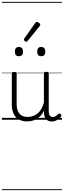

<svg xmlns="http://www.w3.org/2000/svg" viewBox="-20 -1287 686 2064"><path d="M270 18Q222 18 185 -1.5Q148 -21 127.5 -61.5Q107 -102 107 -166V-496Q107 -505 113 -509.5Q119 -514 132 -514Q146 -514 152.5 -509.5Q159 -505 159 -496V-171Q159 -127 171.5 -95.5Q184 -64 210 -47Q236 -30 277 -30Q306 -30 333 -39Q360 -48 383 -66.5Q406 -85 424 -115Q442 -145 452 -186V-496Q452 -506 458.5 -510.5Q465 -515 479 -515Q492 -515 498 -510.5Q504 -506 504 -496V-93Q504 -73 508.5 -58.5Q513 -44 523 -36.5Q533 -29 547 -29Q557 -29 567 -32.5Q577 -36 587 -43Q597 -50 607 -61Q613 -67 620 -66.5Q627 -66 633 -59Q638 -54 639.5 -47Q641 -40 636 -34Q625 -19 609 -7Q593 5 575 12Q557 19 537 19Q517 19 502 13Q487 7 476 -5Q465 -17 459 -35Q453 -53 452 -76V-97Q437 -63 415.5 -41Q394 -19 370 -6Q346 7 320.5 12.5Q295 18 270 18ZM183 -683Q161 -683 150.5 -695Q140 -707 140 -732Q140 -757 150.5 -769.5Q161 -782 183 -782Q205 -782 216 -769.5Q227 -757 227 -732Q228 -707 216.5 -695Q205 -683 183 -683ZM423 -683Q401 -683 390.5 -695Q380 -707 380 -732Q380 -757 390.5 -769.5Q401 -782 423 -782Q445 -782 456 -769.5Q467 -757 467 -732Q467 -707 456 -695Q445 -683 423 -683ZM263 -838Q256 -838 246 -846Q236 -854 236 -861Q236 -863 237.5 -866Q239 -869 241 -873L360 -1042Q364 -1047 367.5 -1049Q371 -1051 377 -1051Q383 -1051 391.5 -1046.5Q400 -1042 406.5 -1035Q413 -1028 413 -1022Q413 -1017 411.5 -1014.5Q410 -1012 407 -1007L276 -846Q270 -838 263 -838ZM0 747H646V757H0ZM0 -20H646V0H0ZM0 -505H646V-500H0ZM0 -1267H646V-1257H0Z"/></svg>

Font: Playwrite VN Guides
Style: Regular
Weight: 400
Designer: Veronika Burian, José Scaglione
Foundry: TypeTogether
Version: Version 1.003